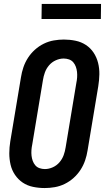

<svg xmlns="http://www.w3.org/2000/svg" viewBox="-20 -943 540 971"><path d="M206 8Q176 8 147 2Q118 -4 95 -19.5Q72 -35 56 -58.5Q40 -82 33.5 -110Q27 -138 27 -167.5Q27 -197 32 -228L86 -552Q90 -578 98.5 -603Q107 -628 121.5 -650.5Q136 -673 156.5 -691.5Q177 -710 201.5 -722Q226 -734 252 -738.5Q278 -743 303 -743Q333 -743 362 -737Q391 -731 414.5 -715.5Q438 -700 453.5 -676.5Q469 -653 476 -625Q483 -597 482.5 -567.5Q482 -538 477 -507L423 -183Q419 -157 410.5 -132Q402 -107 387.5 -84.5Q373 -62 352.5 -43.5Q332 -25 307.5 -13Q283 -1 257 3.5Q231 8 206 8ZM207 -88Q227 -88 247 -97Q267 -106 281 -122.5Q295 -139 302 -158.5Q309 -178 312 -198L366 -523Q369 -537 370 -551.5Q371 -566 369.5 -579.5Q368 -593 363.5 -605.5Q359 -618 350.5 -628Q342 -638 329 -642.5Q316 -647 302 -647Q282 -647 262 -638Q242 -629 228 -612.5Q214 -596 207 -576.5Q200 -557 197 -537L143 -212Q140 -198 139 -183.5Q138 -169 139.5 -155.5Q141 -142 145.5 -129.5Q150 -117 158.5 -107Q167 -97 180 -92.5Q193 -88 207 -88ZM190 -847 191 -923H491L490 -847Z"/></svg>

Font: Iosevka SS18
Style: Bold Italic
Weight: 700
Italic angle: -9°
Monospace: yes
Designer: Belleve Invis
Foundry: Belleve Invis
Version: Version 25.1.1; ttfautohint (v1.8.4)